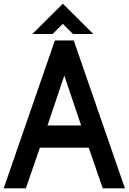

<svg xmlns="http://www.w3.org/2000/svg" viewBox="-20 -1019 696 1039"><path d="M419 -340H237L328 -610ZM196 -220H460L536 0H656L379 -800H277L0 0H120ZM320 -999 155 -835H265L320 -890L375 -835H485Z"/></svg>

Font: Gauge Heavy
Style: Bold
Weight: 900
Designer: Daniel Pimley
Foundry: Daniel Pimley
Version: Version 1.003;PS 001.001;hotconv 1.0.56